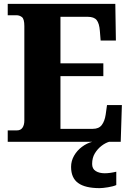

<svg xmlns="http://www.w3.org/2000/svg" viewBox="-20 -734 674 994"><path d="M20 0V-59H68Q87 -59 96.5 -73Q106 -87 106 -110V-599Q106 -636 93.5 -645.5Q81 -655 66 -655H20V-714H577L580 -524H501L497 -574Q494 -613 480.5 -630Q467 -647 434 -647H293V-406H515V-340H293V-67H461Q492 -67 507 -87Q522 -107 527 -140L534 -190H611L605 0ZM496 240Q421 240 384.5 213.5Q348 187 348 130Q348 99 363.5 72Q379 45 404.5 26Q430 7 458 0H545Q525 6 505 21.5Q485 37 471 60Q457 83 457 115Q457 140 475.5 151.5Q494 163 522 163Q535 163 550 161Q565 159 582 155V224Q567 231 539 235.5Q511 240 496 240Z"/></svg>

Font: Noto Serif Hebrew SemiCondensed Black
Style: Regular
Weight: 900
Width: 4
Designer: Monotype Design Team
Foundry: Monotype Imaging Inc.
Version: Version 2.004; ttfautohint (v1.8.4.7-5d5b)